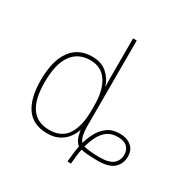

<svg xmlns="http://www.w3.org/2000/svg" viewBox="-191 -921 1145 1180"><g transform="rotate(30 382.0 -331.0)"><path d="M446 96Q448 71 452 39Q456 7 461 -19Q445 -31 435 -52Q425 -73 420 -109H418Q408 -79 387 -52Q366 -25 332.5 -7.5Q299 10 251 10Q151 10 102.5 -58Q54 -126 54 -255Q54 -392 106.5 -465Q159 -538 257 -538Q323 -538 363 -502.5Q403 -467 417 -420H419Q417 -448 417 -474Q417 -500 417 -526V-760H443V-151Q443 -117 449 -90Q455 -63 468 -48Q479 -86 499 -124Q519 -162 553.5 -187.5Q588 -213 641 -213Q690 -213 721.5 -187.5Q753 -162 753 -115Q753 -64 718.5 -32Q684 0 605 0Q567 0 533.5 -2.5Q500 -5 485 -10Q480 11 476.5 42.5Q473 74 471 98ZM251 -15Q338 -15 377.5 -76.5Q417 -138 417 -248V-284Q417 -392 376.5 -452.5Q336 -513 258 -513Q172 -513 126.5 -448.5Q81 -384 81 -255Q81 -137 122.5 -76Q164 -15 251 -15ZM603 -24Q671 -24 699.5 -48.5Q728 -73 728 -114Q728 -148 706 -168.5Q684 -189 640 -189Q594 -189 565 -167Q536 -145 518.5 -109.5Q501 -74 490 -35Q508 -30 539 -27Q570 -24 603 -24Z"/></g></svg>

Font: Noto Sans SemiCondensed Thin
Style: Regular
Weight: 100
Width: 4
Designer: Monotype Design Team
Foundry: Monotype Imaging Inc.
Version: Version 2.013; ttfautohint (v1.8.4.7-5d5b)